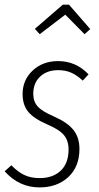

<svg xmlns="http://www.w3.org/2000/svg" viewBox="-23 -795 425 826"><path d="M147.9 -647.9 127 -670.9 247.1 -774.9H273.9L365.2 -669.9L340.8 -647.9L257.8 -731.9ZM227.1 -532.2Q303.7 -532.2 357.9 -475.1L333 -448.2Q307.6 -471.7 283.2 -482.4Q258.8 -493.2 227.1 -493.2Q179.2 -493.2 149.7 -465.6Q120.1 -438 120.1 -391.1Q120.1 -357.9 139.4 -336.7Q158.7 -315.4 209 -293.9Q267.6 -268.1 293.2 -235.6Q318.8 -203.1 318.8 -153.8Q318.8 -78.1 271 -33.4Q223.1 11.2 147 11.2Q59.1 11.2 -2.9 -58.1L25.9 -84Q51.8 -57.1 79.8 -43Q107.9 -28.8 147.9 -28.8Q204.6 -28.8 238.3 -60.8Q272 -92.8 272 -151.9Q272 -189.5 252.4 -213.4Q232.9 -237.3 180.2 -259.8Q121.6 -285.2 97.9 -314.7Q74.2 -344.2 74.2 -390.1Q74.2 -451.2 117.7 -491.7Q161.1 -532.2 227.1 -532.2Z"/></svg>

Font: Fira Sans Compressed ExtraLight
Style: Italic
Weight: 250
Width: 3
Italic angle: -8°
Designer: Carrois Corporate & Edenspiekermann AG
Foundry: Carrois Corporate GbR & Edenspiekermann AG
Version: Version 4.203;PS 004.203;hotconv 1.0.88;makeotf.lib2.5.64775